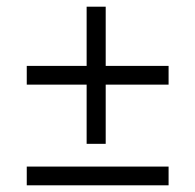

<svg xmlns="http://www.w3.org/2000/svg" viewBox="-20 -585 584 574"><path d="M484 -332H296V-155H239V-332H60V-388H239V-565H296V-388H484ZM484 -31H60V-87H484Z"/></svg>

Font: Hind Vadodara Light
Style: Regular
Weight: 300
Designer: Hitesh Malaviya
Foundry: Indian Type Foundry
Version: Version 1.000;PS 1.0;hotconv 1.0.86;makeotf.lib2.5.63406; tt